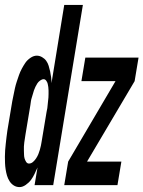

<svg xmlns="http://www.w3.org/2000/svg" viewBox="-45 -755 585 783"><path d="M35 8Q22 8 11.5 1.5Q1 -5 -6 -16Q-13 -27 -16.5 -39Q-20 -51 -22 -64Q-24 -77 -24.5 -90Q-25 -103 -25 -116Q-25 -129 -24 -142.5Q-23 -156 -21.5 -169Q-20 -182 -18.5 -195.5Q-17 -209 -15 -222L5 -342Q8 -356 10.5 -369Q13 -382 16 -395.5Q19 -409 23.5 -422.5Q28 -436 32.5 -449Q37 -462 44 -475Q51 -488 58.5 -499Q66 -510 79 -519Q92 -528 105 -528Q116 -528 126.5 -522Q137 -516 143.5 -507Q150 -498 153.5 -486.5Q157 -475 159.5 -463.5Q162 -452 163.5 -440Q165 -428 165 -416L217 -735H293L172 0H96L108 -72Q102 -59 96 -46Q90 -33 81.5 -21.5Q73 -10 60 -1Q47 8 35 8ZM73 -88Q82 -88 89.5 -94.5Q97 -101 102.5 -109.5Q108 -118 111.5 -126.5Q115 -135 117.5 -144Q120 -153 122 -162Q124 -171 125 -179L145 -299Q147 -307 148 -314Q149 -321 149.5 -328.5Q150 -336 151 -343Q152 -350 152.5 -357Q153 -364 153 -371.5Q153 -379 153 -386Q153 -393 152 -400Q151 -407 149.5 -413.5Q148 -420 143.5 -426Q139 -432 133 -432Q126 -432 118.5 -426.5Q111 -421 107 -414.5Q103 -408 99.5 -401Q96 -394 93.5 -386.5Q91 -379 89 -371.5Q87 -364 84.5 -356.5Q82 -349 81 -341.5Q80 -334 79 -327L59 -207Q58 -199 56.5 -190.5Q55 -182 54 -174Q53 -166 52.5 -157.5Q52 -149 52.5 -141Q53 -133 53 -125Q53 -117 55 -109.5Q57 -102 61.5 -95Q66 -88 73 -88ZM217 0 233 -96 426 -424H287L303 -520H520L504 -424L310 -96H450L434 0Z"/></svg>

Font: Iosevka Oblique
Style: Bold
Weight: 700
Italic angle: -9°
Monospace: yes
Designer: Belleve Invis
Foundry: Belleve Invis
Version: Version 32.5.0; ttfautohint (v1.8.4)